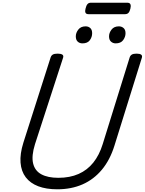

<svg xmlns="http://www.w3.org/2000/svg" viewBox="-20 -1382 1071 1421"><path d="M404 19Q322 19 263 -3.5Q204 -26 170.5 -70Q137 -114 132 -178.5Q127 -243 153 -326L355 -958Q360 -972 371.5 -978.5Q383 -985 407 -985Q430 -985 441 -978Q452 -971 447 -955L239 -315Q212 -228 225 -173Q238 -118 286 -92Q334 -66 412 -66Q497 -66 561.5 -94.5Q626 -123 670.5 -178.5Q715 -234 740 -315L940 -958Q945 -972 956.5 -978.5Q968 -985 991 -985Q1039 -985 1030 -955L827 -304Q794 -198 734 -126Q674 -54 591 -17.5Q508 19 404 19ZM590 -1061Q569 -1061 555 -1074Q541 -1087 541 -1113Q541 -1139 559.5 -1163Q578 -1187 614 -1187Q634 -1187 648 -1174.5Q662 -1162 662 -1136Q662 -1108 645 -1084.5Q628 -1061 590 -1061ZM836 -1061Q816 -1061 801.5 -1074Q787 -1087 787 -1113Q787 -1139 805.5 -1163Q824 -1187 860 -1187Q880 -1187 894.5 -1174.5Q909 -1162 909 -1136Q909 -1109 891.5 -1085Q874 -1061 836 -1061ZM636 -1277Q617 -1277 612.5 -1288.5Q608 -1300 613 -1318Q618 -1340 627 -1351Q636 -1362 654 -1362H921Q941 -1362 945.5 -1349.5Q950 -1337 945 -1318Q940 -1297 931 -1287Q922 -1277 904 -1277Z"/></svg>

Font: Playwrite NO
Style: Regular
Weight: 400
Designer: Veronika Burian, José Scaglione
Foundry: TypeTogether
Version: Version 1.002